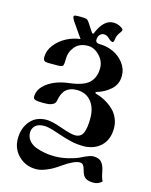

<svg xmlns="http://www.w3.org/2000/svg" viewBox="-125 -684 793 1010"><g transform="rotate(15 271.0 -179.0)"><path d="M37.1 116.2Q37.1 57.6 69.6 19.3Q102.1 -19 159.2 -19Q188 -19 247.6 2.4Q300.3 21 322.3 21Q354.5 21 366.2 -5.9Q377.9 -32.7 377.9 -85.9Q377.9 -143.1 349.6 -177.5Q321.3 -211.9 271 -211.9Q234.9 -211.9 213.4 -192.6Q191.9 -173.3 184.6 -129.9Q182.6 -117.2 171.6 -110.4Q160.6 -103.5 147.9 -101.8Q135.3 -100.1 115.2 -100.1Q87.4 -100.1 75 -103.8Q62.5 -107.4 62.5 -120.1Q62.5 -163.1 107.4 -195.6Q152.3 -228 222.7 -236.3Q300.3 -245.6 329.8 -274.7Q359.4 -303.7 359.4 -354.5Q359.4 -391.6 331.1 -421.4Q302.7 -451.2 268.1 -451.2Q221.7 -451.2 197.3 -421.9Q172.9 -392.6 172.9 -356.4Q172.9 -325.2 168.2 -317.6Q163.6 -310.1 140.1 -310.1H87.4Q71.8 -310.5 66.2 -315.9Q60.5 -321.3 60.5 -335.9Q60.5 -371.1 85 -402.3Q109.4 -433.6 145.5 -452.4Q181.6 -471.2 220.2 -475.6L163.6 -557.1Q153.8 -571.8 153.8 -580.1Q153.8 -585.9 160.9 -587.4Q168 -588.9 190.9 -588.9Q215.3 -588.9 222.9 -585.9Q230.5 -583 238.8 -570.3L271.5 -520.5H278.8Q311.5 -604 365.2 -604Q385.3 -604 403.1 -594.7Q420.9 -585.4 420.9 -578.1Q420.9 -573.2 417 -568.4Q406.7 -554.7 401.6 -544.4Q396.5 -534.2 395 -519.5Q393.1 -503.9 386.7 -503.9Q377 -503.9 362.8 -518.1Q349.1 -531.7 333 -531.7Q321.3 -531.7 311.5 -521.7Q301.8 -511.7 301.8 -493.2Q301.8 -475.6 326.7 -475.6Q362.8 -475.6 397.5 -460.2Q432.1 -444.8 456.3 -413.8Q480.5 -382.8 480.5 -344.2Q480.5 -298.8 448 -269.3Q415.5 -239.7 368.7 -227.1L371.1 -219.2Q387.2 -215.3 404.3 -208.3Q421.4 -201.2 441.2 -188.2Q460.9 -175.3 476.1 -159.2Q491.2 -143.1 501.5 -119.1Q511.7 -95.2 511.7 -67.4Q511.7 -8.8 478.3 26.1Q444.8 61 387.2 64.9Q346.7 64.9 315.2 58.1Q283.7 51.3 222.2 30.3Q178.7 15.1 155.3 15.1Q122.1 15.1 106.4 30.3Q90.8 45.4 90.8 67.9Q90.8 92.8 105.7 110.8Q120.6 128.9 145.3 138.2Q169.9 147.5 195.3 151.6Q220.7 155.8 247.1 155.8Q283.2 155.8 321.3 146.5Q359.4 137.2 380.4 126.5Q426.3 103 445.3 103Q477.5 103 491.5 120.1Q505.4 137.2 511.2 168.5Q517.6 203.1 526.4 217.8Q507.3 236.8 481 236.8Q452.6 236.8 437.5 226.8Q422.4 216.8 415 188Q410.6 170.4 404.3 161.4Q397.9 152.3 385.3 152.3Q354.5 152.3 297.9 191.9Q274.9 208 258.3 217.8Q241.7 227.5 216.6 236.8Q191.4 246.1 169.9 246.1Q113.8 246.1 75.4 208.5Q37.1 170.9 37.1 116.2Z"/></g></svg>

Font: Monomachus
Style: Medium
Weight: 500
Designer: Alexey Kryukov
Version: Version 1.0